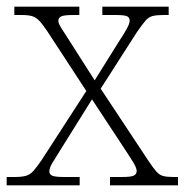

<svg xmlns="http://www.w3.org/2000/svg" viewBox="-21 -556 554 576"><path d="M-1 0V-25H23Q44 -25 56.5 -28.5Q69 -32 79 -43Q89 -54 104 -76L238 -283L121 -462Q107 -483 97 -493.5Q87 -504 75.5 -507.5Q64 -511 44 -511H22V-536H217V-511H199Q170 -511 162 -506.5Q154 -502 154 -494Q154 -486 162.5 -472.5Q171 -459 184 -439L263 -315L338 -435Q352 -456 360 -471Q368 -486 368 -494Q368 -504 359.5 -507.5Q351 -511 324 -511H286V-536H485V-511H470Q449 -511 437 -508Q425 -505 415.5 -494Q406 -483 390 -460L281 -290L424 -74Q438 -53 447.5 -42Q457 -31 468.5 -28Q480 -25 499 -25H513V0H309V-25H344Q373 -25 381 -29.5Q389 -34 389 -43Q389 -51 381 -65Q373 -79 357 -103L255 -258L157 -101Q145 -82 136 -67Q127 -52 127 -42Q127 -33 135.5 -29Q144 -25 173 -25H218V0Z"/></svg>

Font: Noto Serif Armenian ExtraLight
Style: Regular
Weight: 250
Version: Version 2.007